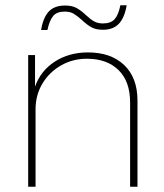

<svg xmlns="http://www.w3.org/2000/svg" viewBox="-20 -709 622 729"><path d="M502 -327V0H474V-320Q474 -400 430 -443Q386 -486 310 -486Q256 -486 211.5 -460.5Q167 -435 141 -391.5Q115 -348 115 -294V0H87V-500H113V-380Q134 -440 188 -475Q242 -510 314 -510Q401 -510 451.5 -462Q502 -414 502 -327ZM371 -596Q344 -596 327 -605.5Q310 -615 291 -633Q273 -649 259.5 -657Q246 -665 226 -665Q196 -665 182 -648.5Q168 -632 160 -595H136Q144 -643 165.5 -665.5Q187 -688 227 -688Q254 -688 271 -678.5Q288 -669 307 -651Q323 -636 337 -628Q351 -620 371 -620Q401 -620 415.5 -636.5Q430 -653 437 -689H461Q453 -642 431.5 -619Q410 -596 371 -596Z"/></svg>

Font: Work Sans ExtraLight
Style: Regular
Weight: 280
Designer: Wei Huang
Foundry: Wei Huang
Version: Version 1.500